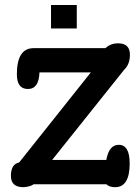

<svg xmlns="http://www.w3.org/2000/svg" viewBox="-20 -752 565 776"><path d="M347.2 -459.5H139.5Q137.4 -392.3 92.8 -392.3Q48.2 -392.3 48.2 -451.8Q48.2 -557.4 115.9 -557.4H406.2Q426.7 -576.9 457.4 -576.9Q505.1 -576.9 505.1 -530.8Q505.1 -491.8 481.5 -469.7L190.8 -105.6H409.7Q420.5 -166.7 460 -166.7Q504.1 -166.7 504.1 -91.3Q504.1 4.6 445.1 4.6Q422.1 4.6 409.7 -7.2H115.9Q103.1 2.6 74.9 4.6Q24.1 4.6 24.1 -41Q24.1 -88.7 57.4 -95.4ZM290.3 -636.9H186.2V-731.8H290.3Z"/></svg>

Font: Myanmar Handwriting
Style: Regular
Weight: 400
Designer: Khon Soe Zaw Thu
Foundry: PaOh Unicode khonsoezawthu@gmail.com and @hotmail.com
Version: Version 1.30 November 9, 2016